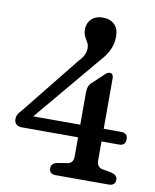

<svg xmlns="http://www.w3.org/2000/svg" viewBox="-81 -777 679 839"><g transform="rotate(10 258.5 -357.0)"><path d="M291.3 -377.2Q291.3 -392.3 294.2 -402.2Q297.1 -412.2 304.4 -420L353.9 -466.4Q362.6 -475.3 367.8 -478.5Q373 -481.7 379.3 -481.7Q386 -481.7 390.7 -476.5Q395.3 -471.3 395.3 -460.1V-96.1Q395.3 -81.4 401.4 -72.8Q407.4 -64.1 419 -61.3L462.4 -53.6Q475.4 -49.5 481.9 -42.9Q488.3 -36.2 488.3 -25.9Q488.3 -13.7 481 -6.9Q473.6 0 458.2 0H224.6Q194.8 0 194.8 -25.9Q194.8 -47.7 220.7 -53.8L267.6 -61.3Q279.3 -63.5 285.3 -72.2Q291.3 -80.8 291.3 -96.1ZM235.5 -509.6Q251.7 -526.5 258.3 -541.3Q264.9 -556.1 264.9 -570.4Q264.9 -582.2 261 -590.6Q257.1 -599 251.9 -607Q246.8 -615.1 242.9 -625Q239 -634.9 239 -649.2Q239 -667.7 247 -682.3Q255.1 -697 270.5 -705.6Q285.9 -714.1 307.8 -714.1Q340.1 -714.1 359.4 -695.5Q378.6 -676.9 378.6 -643.2Q378.6 -623 373.5 -604Q368.4 -585 355.7 -564.4Q342.9 -543.9 319.1 -518.1L61 -210.4L49.9 -236H473.8Q486.5 -236 494.2 -229.2Q501.9 -222.4 501.9 -208.5Q501.9 -179.9 473.3 -179.9L41.5 -180.2Q25.2 -180.2 16.6 -188.7Q7.9 -197.2 7.9 -210.7Q7.9 -222.5 13.2 -232.2Q18.4 -241.8 30.9 -254.9Z"/></g></svg>

Font: Fraunces 144pt S100 Black
Style: Regular
Weight: 900
Version: Version 1.000